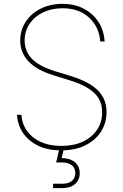

<svg xmlns="http://www.w3.org/2000/svg" viewBox="-20 -758 631 982"><path d="M293.5 11.2Q227.1 11.2 177.5 -11.7Q127.9 -34.7 99.1 -75.9Q70.3 -117.2 66.9 -170.9H89.4Q92.8 -123.5 118.7 -87.6Q144.5 -51.8 189.2 -31.7Q233.9 -11.7 293.5 -11.7Q356.4 -11.7 403.3 -33.4Q450.2 -55.2 476.3 -94.2Q502.4 -133.3 502.4 -184.6Q502.4 -223.6 485.4 -253.2Q468.3 -282.7 431.9 -305.9Q395.5 -329.1 336.4 -347.2L254.4 -372.6Q168.5 -399.4 126 -443.6Q83.5 -487.8 83.5 -550.8Q83.5 -604.5 111.6 -647Q139.6 -689.5 188.5 -713.9Q237.3 -738.3 299.3 -738.3Q361.8 -738.3 408.9 -713.4Q456.1 -688.5 483.9 -645.3Q511.7 -602.1 515.1 -545.9H492.7Q487.3 -620.1 435.5 -668Q383.8 -715.8 299.3 -715.8Q244.1 -715.8 200.2 -694.6Q156.2 -673.3 131.1 -636Q106 -598.6 106 -550.8Q106 -514.2 122.6 -484.6Q139.2 -455.1 173.3 -432.9Q207.5 -410.6 259.3 -394.5L342.3 -369.1Q389.2 -354.5 423.6 -336.4Q458 -318.4 480.5 -295.9Q502.9 -273.4 513.9 -245.8Q524.9 -218.3 524.9 -184.6Q524.9 -127.9 495.8 -83.5Q466.8 -39.1 414.8 -13.9Q362.8 11.2 293.5 11.2ZM251.5 204.1V181.6H299.3Q330.6 181.6 347.9 167.2Q365.2 152.8 365.2 127.4Q365.2 102.5 347.9 87.6Q330.6 72.8 295.9 72.8H267.1L286.6 -9.3H307.6V0L295.4 50.3Q338.9 51.3 363.3 71.8Q387.7 92.3 387.7 127.4Q387.7 162.6 363.8 183.3Q339.8 204.1 299.3 204.1Z"/></svg>

Font: Inter 20pt Thin
Style: Regular
Weight: 250
Version: Version 4.001;git-66647c0bb